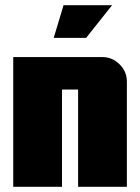

<svg xmlns="http://www.w3.org/2000/svg" viewBox="-20 -720 540 740"><path d="M412 -700 312 -574H187L225 -700ZM469 -406V0H281V-375H219V0H31V-500H375Q413 -500 441 -472Q469 -444 469 -406Z"/></svg>

Font: CostaRica
Style: Normal
Weight: 900
Version: Version 1.3